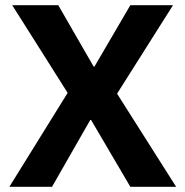

<svg xmlns="http://www.w3.org/2000/svg" viewBox="-20 -718 713 738"><path d="M657 0H481L330 -257H327L180 0H16L240 -361L27 -698H204L340 -462H343L481 -698H645L430 -358Z"/></svg>

Font: IBM Plex Sans Hebrew
Style: Bold
Weight: 700
Designer: Mike Abbink, Paul van der Laan, Pieter van Rosmalen, Yanek Iontef
Foundry: Bold Monday
Version: Version 1.2